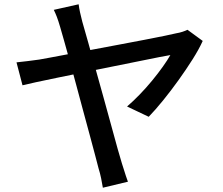

<svg xmlns="http://www.w3.org/2000/svg" viewBox="-20 -823 1040 896"><path d="M347 -803Q349 -786 353.5 -765.5Q358 -745 364 -722Q376 -681 392 -623.5Q408 -566 426.5 -499.5Q445 -433 464 -365Q483 -297 499.5 -236Q516 -175 529 -128.5Q542 -82 549 -60Q553 -49 557.5 -33.5Q562 -18 567.5 -2Q573 14 577 25L460 53Q457 34 452 9.5Q447 -15 440 -37Q435 -57 424.5 -96.5Q414 -136 399.5 -190Q385 -244 368.5 -304.5Q352 -365 336 -425.5Q320 -486 305 -540Q290 -594 278.5 -635Q267 -676 261 -696Q252 -727 245 -745Q238 -763 231 -777ZM926 -632Q909 -594 879 -546.5Q849 -499 813.5 -449.5Q778 -400 741.5 -355Q705 -310 674 -278L573 -326Q602 -351 632 -382Q662 -413 690 -447Q718 -481 740 -512Q762 -543 775 -566Q762 -564 723.5 -556.5Q685 -549 629 -537.5Q573 -526 507.5 -513Q442 -500 376 -486.5Q310 -473 251 -461Q192 -449 148.5 -439.5Q105 -430 85 -425L57 -532Q85 -535 110 -538Q135 -541 163 -545Q175 -547 212.5 -554Q250 -561 303 -571Q356 -581 417 -592.5Q478 -604 539.5 -615.5Q601 -627 655.5 -637.5Q710 -648 749 -656Q788 -664 804 -668Q817 -670 831 -674.5Q845 -679 855 -684Z"/></svg>

Font: Noto Sans SC Medium
Style: Regular
Weight: 500
Designer: Ryoko NISHIZUKA  (kana, bopomofo & ideographs); Paul D. Hunt (Latin, Greek & Cyrillic); Sandoll Communications , Soo-you
Foundry: Adobe
Version: Version 2.004-H2;hotconv 1.0.118;makeotfexe 2.5.65603